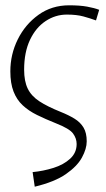

<svg xmlns="http://www.w3.org/2000/svg" viewBox="-20 -479 399 724"><path d="M111 225 103 170Q144 166 182 154Q220 142 244.5 119.5Q269 97 269 64Q269 43 255.5 24.5Q242 6 191 -14Q151 -30 119.5 -45.5Q88 -61 65.5 -82Q43 -103 31 -134Q19 -165 19 -210Q19 -274 47 -330.5Q75 -387 125 -423Q175 -459 241 -459Q281 -459 308.5 -454Q336 -449 354 -442L342 -402Q320 -410 294.5 -417Q269 -424 232 -424Q189 -424 152 -399.5Q115 -375 93 -328.5Q71 -282 71 -216Q71 -173 84.5 -145Q98 -117 128.5 -97Q159 -77 209 -57Q239 -45 261 -31.5Q283 -18 295 2Q307 22 307 54Q307 82 289 115Q271 148 228.5 177.5Q186 207 111 225Z"/></svg>

Font: Ancizar Sans Thin
Style: Italic
Weight: 100
Italic angle: -4°
Designer: Cesar Puertas, Viviana Monsalve, Julian Moncada, Julian Prieto, Jose Castro, Mariel Hernandez, Felipe Aragon, Sara Alarc
Version: Version 8.100